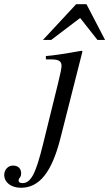

<svg xmlns="http://www.w3.org/2000/svg" viewBox="-144 -681 517 908"><path d="M246 -438 242 -441C158 -426 105 -418 73 -416V-400H99C135 -400 147 -391 147 -369C147 -359 143 -338 131 -289L59 3C25 141 2 185 -38 185C-50 185 -56 180 -56 173C-56 158 -44 161 -44 139C-44 118 -56 102 -83 102C-106 102 -124 122 -124 146C-124 182 -91 207 -45 207C42 207 101 134 142 -28ZM353 -492 265 -661H216L59 -492H98L235 -596L317 -492Z"/></svg>

Font: XITS
Style: Italic
Weight: 400
Italic angle: -16.33°
Designer: MicroPress Inc., with final additions and corrections provided by Coen Hoffman, Elsevier (retired)
Version: Version 1.302